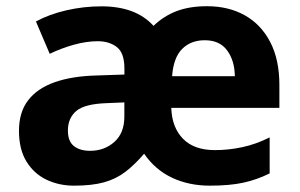

<svg xmlns="http://www.w3.org/2000/svg" viewBox="-20 -576 947 606"><path d="M633.5 -556.4Q701.6 -556.4 752.8 -527.6Q804.1 -498.8 832.9 -443.3Q861.8 -387.8 861.8 -307.8V-235.5H520.6Q522.6 -173.7 557.6 -138Q592.5 -102.2 658.6 -102.2Q701.2 -102.2 744.4 -111.4Q787.6 -120.6 831.1 -142.3V-28.7Q791.1 -8.8 748 0.6Q704.9 10 642.1 10Q576.8 10 523.5 -14.8Q470.1 -39.7 434.9 -90.8Q405.2 -56.2 375.8 -33.7Q346.5 -11.3 308.5 -0.6Q270.4 10 213.6 10Q166.8 10 127.4 -8.5Q87.9 -27.1 63.9 -65.6Q39.9 -104.2 39.9 -163Q39.9 -221.9 68.8 -259.5Q97.8 -297.1 152.3 -316.4Q206.8 -335.7 283.3 -337.7L372.7 -340.7V-359.4Q372.7 -409.2 348.6 -427.6Q324.5 -445.9 288.7 -445.9Q253 -445.9 213.3 -434.9Q173.6 -423.8 136.9 -406.2L93.4 -508.2Q135.8 -531.2 190 -543.6Q244.3 -556 300.6 -556Q353.5 -556 394.6 -541Q435.7 -526 464.6 -494.4Q496.1 -525 536.9 -540.7Q577.7 -556.4 633.5 -556.4ZM318.3 -250.5Q247.4 -248.3 220.9 -225.8Q194.3 -203.3 194.3 -163.9Q194.3 -129.8 213.4 -114.9Q232.5 -100 264.2 -100Q309.5 -100 341 -128.1Q372.5 -156.1 372.5 -207.9V-252.8ZM626.4 -449Q582.4 -449 555 -421.7Q527.6 -394.4 523.2 -335.6H721.2Q720.6 -384.5 697 -416.7Q673.4 -449 626.4 -449Z"/></svg>

Font: Noto Sans Meetei Mayek
Style: Regular
Weight: 400
Designer: Monotype Design Team and Neelakash Kshetrimayum
Foundry: Monotype Imaging Inc.
Version: Version 2.002